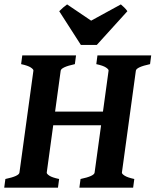

<svg xmlns="http://www.w3.org/2000/svg" viewBox="-25 -873 724 893"><path d="M678.2 -615.2 672.9 -574.7Q609.4 -561 606.9 -544.4L542 -70.3Q541.5 -64.5 554.7 -55.9Q567.9 -47.4 599.6 -40.5L594.2 0H344.2L349.6 -40.5Q413.1 -53.7 415 -70.3L480 -544.4Q481 -550.3 467.8 -559.1Q454.6 -567.9 422.9 -574.7L428.2 -615.2ZM462.9 -354 454.1 -290.5H210L218.8 -354ZM328.6 -615.2 323.2 -574.7Q259.8 -561 257.3 -544.4L192.4 -70.3Q191.9 -64.5 204.6 -55.9Q217.3 -47.4 250 -40.5L244.6 0H-5.4L0 -40.5Q63.5 -53.7 65.4 -70.3L130.4 -544.4Q131.3 -550.3 118.2 -559.1Q105 -567.9 73.2 -574.7L78.6 -615.2ZM567.4 -820.8 425.3 -664.1H351.1L250.5 -820.8Q258.3 -829.1 268.8 -838.1Q279.3 -847.2 287.1 -852.5L398.9 -776.9L537.1 -852.5Q543 -847.7 552.5 -838.6Q562 -829.6 567.4 -820.8Z"/></svg>

Font: Gentium Book Plus
Style: Bold Italic
Weight: 700
Italic angle: -8°
Designer: Victor Gaultney, Annie Olsen, Iska Routamaa, Becca Hirsbrunner
Foundry: SIL International
Version: Version 6.101